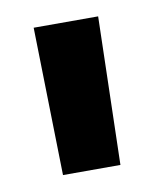

<svg xmlns="http://www.w3.org/2000/svg" viewBox="-45 -738 288 349"><g transform="rotate(-10 98.5 -563.5)"><path d="M45 -427 39 -700H158L151 -427Z"/></g></svg>

Font: Georama SemiBold
Style: Regular
Weight: 600
Designer: Jean-Baptiste Levee
Foundry: Production Type
Version: Version 1.000